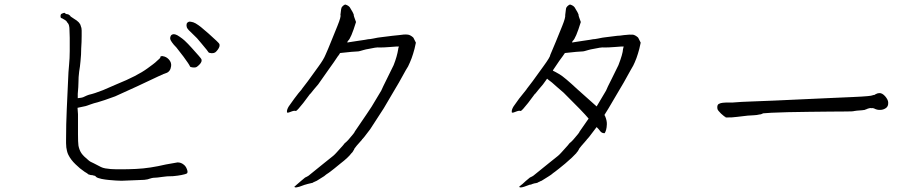

<svg xmlns="http://www.w3.org/2000/svg" viewBox="-20 -790 4020 837"><path d="M857 -602Q838 -626 823 -639Q810 -651 802.5 -659Q795 -667 794 -673Q792 -680 794 -687Q796 -692 801 -694Q806 -697 813 -695Q822 -694 833 -688Q846 -680 856 -672Q871 -660 890 -643Q935 -603 936.5 -598Q938 -593 936.5 -587Q935 -581 929 -573Q923 -565 918 -561.5Q913 -558 903 -558Q891 -559 889 -562Q889 -564 857 -602ZM780 -543Q753 -578 749 -583Q736 -596 730 -605Q724 -613 722 -620Q721 -626 724 -633Q726 -638 732 -640Q737 -642 744 -640Q752 -638 763 -630Q775 -622 785 -613Q799 -600 816 -581Q856 -537 858 -532Q860 -527 858 -521Q856 -515 849 -508Q842 -501 837 -498Q832 -495 820.5 -496Q809 -497 808 -501Q805 -509 780 -543ZM716 -531Q728 -518 726 -502Q723 -477 703 -471Q699 -470 695 -468Q691 -467 689 -465H688Q673 -459 670 -457Q648 -446 576.5 -413Q505 -380 482 -370Q460 -362 437 -354Q397 -341 390 -340Q382 -338 375 -335Q368 -332 361 -330Q353 -327 346 -326Q323 -321 318 -320Q320 -297 320 -292Q320 -282 320 -278V-205Q320 -170 322 -155Q326 -135 335 -122Q344 -109 365 -92Q372 -85 389 -78Q403 -71 420 -62Q428 -58 439 -56Q450 -54 463 -53Q476 -52 488.5 -52Q501 -52 510 -52Q540 -52 572 -53.5Q604 -55 636.5 -60Q669 -65 703 -73Q750 -81 754 -82Q769 -82 780 -73Q790 -66 795 -52Q800 -39 795 -34Q791 -31 771 -27Q756 -24 734 -22Q706 -22 689 -19Q678 -17 666 -16Q643 -15 640.5 -13.5Q638 -12 635 -12Q634 -12 633 -11H632Q627 -8 609 -6Q592 -5 572 -4.5Q552 -4 534.5 -3Q517 -2 510 -2Q500 -2 485 -3Q470 -4 454 -5.5Q438 -7 423 -10Q405 -14 400 -18Q398 -20 396 -22Q395 -22 394 -24Q392 -24 392 -24Q391 -24 390 -24H389L388 -25Q387 -26 385 -26Q380 -26 375 -27Q367 -29 365 -30Q361 -34 356.5 -36.5Q352 -39 349 -41Q328 -55 309 -74Q289 -93 278 -115Q274 -123 272 -132Q271 -139 269 -148V-149Q268 -157 268 -166V-182Q268 -248 271 -313Q274 -378 277 -444Q278 -476 281 -506Q284 -536 284 -568V-625Q284 -642 283 -656Q283 -671 281 -678Q279 -687 273 -692V-693Q269 -700 263 -703Q259 -705 256 -707Q253 -709 251 -710Q244 -711 244 -717Q244 -717 244 -718.5Q244 -720 244 -721Q244 -729 251 -731Q257 -734 261 -734H262L263 -733Q267 -728 275 -728Q278 -728 284 -723Q285 -722 286 -721L288 -718Q292 -715 303 -708Q329 -693 332 -677Q333 -673 335 -668Q336 -662 336 -657V-634Q336 -607 334 -579Q334 -552 331 -524Q329 -500 325 -477Q322 -454 322 -430Q322 -414 319 -381Q319 -371 319 -362Q338 -364 342 -366Q363 -376 368 -377Q391 -382 429 -397Q446 -404 489 -423Q578 -459 623 -492Q633 -500 646 -509Q657 -517 666 -526Q678 -536 679 -539V-543L681 -544Q682 -545 684 -545H685V-546L690 -545Q705 -543 716 -531Z M1594 -227Q1562 -184 1558 -182V-181Q1529 -149 1525 -142Q1523 -135 1520 -133V-132Q1516 -125 1512 -122Q1498 -103 1464 -77Q1449 -64 1437 -55Q1425 -46 1419 -41Q1413 -36 1412 -36Q1402 -30 1393 -22L1361 -2Q1357 0 1350 3H1349Q1343 8 1338 8Q1327 10 1321 12Q1313 15 1311 15H1310Q1309 15 1285 24Q1269 29 1265 26Q1264 25 1263 24Q1265 23 1267.5 20.5Q1270 18 1270 18Q1273 16 1292 -1Q1308 -14 1310 -16Q1319 -20 1325 -24L1393 -79Q1429 -108 1433 -111Q1440 -117 1448 -126Q1474 -155 1475 -156Q1481 -164 1483 -166Q1489 -170 1499 -181Q1526 -212 1526 -215Q1526 -216 1527 -217Q1592 -312 1600 -325L1642 -395Q1647 -407 1667 -447Q1695 -503 1696 -506Q1711 -544 1716 -576Q1716 -580 1718 -584L1719 -587H1715Q1711 -587 1706 -587Q1702 -587 1679 -585Q1653 -583 1638 -583Q1626 -584 1614 -582Q1600 -579 1588 -577Q1575 -575 1565 -572Q1545 -566 1542 -566Q1527 -565 1512 -564L1464 -559H1463L1462 -558Q1457 -549 1453 -545Q1438 -522 1412 -486Q1370 -427 1367 -422Q1361 -415 1349.5 -401.5Q1338 -388 1333 -381H1332Q1328 -375 1302 -341Q1276 -308 1270 -306Q1264 -309 1251 -304Q1237 -298 1233 -299Q1230 -299 1231 -307Q1233 -319 1243 -332Q1259 -354 1263 -360Q1283 -387 1295 -400Q1295 -400 1296 -402L1322 -436L1369 -501Q1391 -531 1399 -551Q1399 -551 1399 -552V-551Q1409 -573 1423 -608Q1445 -662 1451 -677Q1468 -719 1464 -725Q1464 -729 1467 -749Q1468 -755 1469 -757Q1472 -762 1477 -766Q1484 -771 1486 -770Q1499 -766 1505 -758Q1521 -732 1522 -727Q1521 -722 1532 -694Q1510 -622 1497 -612Q1495 -610 1495 -608L1494 -605H1497L1502 -606L1541 -612Q1577 -617 1585 -619Q1592 -619 1607 -622Q1631 -627 1635 -627Q1683 -633 1691 -634Q1697 -635 1720 -637Q1743 -641 1758 -639Q1768 -638 1781 -627Q1782 -626 1783 -624L1793 -604Q1790 -589 1787 -577Q1784 -565 1781 -556Q1775 -536 1767 -518Q1760 -500 1749 -484Q1730 -451 1729 -448Q1727 -443 1693 -386Q1654 -320 1653 -318Q1643 -303 1623.5 -272.5Q1604 -242 1594 -227Z M2574 -227Q2543 -185 2538 -182V-181Q2507 -146 2505 -142Q2503 -137 2500 -133V-132Q2495 -127 2492 -122Q2478 -106 2444 -77Q2429 -64 2417 -55Q2405 -46 2399 -41Q2394 -37 2392 -36Q2383 -28 2373 -22L2341 -2Q2337 -1 2330 3H2329Q2324 7 2318 8Q2309 9 2301 12Q2293 16 2291 15H2290Q2289 15 2265 24Q2249 29 2245 26Q2244 25 2243 24L2247 21Q2250 18 2250 18Q2253 17 2272 -1Q2288 -14 2290 -16Q2301 -21 2305 -24L2373 -79Q2409 -108 2413 -111Q2420 -117 2428 -126Q2454 -155 2455 -156Q2461 -164 2463 -166Q2469 -170 2479 -181Q2506 -212 2506 -215Q2506 -216 2507 -217Q2530 -250 2546 -273Q2523 -301 2437 -386Q2434 -389 2408 -411Q2383 -434 2371 -442Q2368 -445 2365 -447Q2349 -425 2347 -422Q2341 -415 2327.5 -399Q2314 -383 2313 -381H2312Q2308 -376 2282 -341Q2256 -308 2250 -306Q2244 -309 2231 -304Q2217 -298 2213 -299Q2210 -299 2211 -307Q2213 -319 2223 -332Q2240 -355 2243 -360Q2273 -398 2275 -400Q2275 -400 2276 -402L2302 -436L2349 -501Q2379 -542 2379 -551L2403 -608Q2425 -662 2431 -677Q2446 -714 2444 -725Q2444 -729 2447 -749Q2448 -756 2449 -757Q2452 -762 2457 -766Q2464 -771 2466 -770Q2479 -766 2485 -758Q2502 -730 2502 -727Q2501 -722 2512 -694Q2490 -622 2477 -612Q2475 -610 2475 -608L2474 -605H2477L2482 -606L2521 -612Q2563 -618 2565 -619Q2572 -619 2587 -622Q2611 -627 2615 -627Q2668 -634 2671 -634Q2681 -634 2700 -637Q2728 -640 2738 -639Q2748 -638 2761 -627Q2762 -626 2763 -624L2773 -604Q2770 -589 2767 -577Q2764 -565 2761 -556Q2755 -536 2747 -518Q2743 -507 2729 -484Q2710 -451 2709 -448Q2707 -443 2673 -386Q2634 -320 2633 -318Q2626 -307 2615 -289Q2617 -285 2619 -281Q2626 -263 2625.5 -248.5Q2625 -234 2622.5 -225Q2620 -216 2617 -211Q2616 -208 2609 -210Q2601 -212 2596 -219Q2592 -225 2581 -236Q2577 -231 2574 -227ZM2581 -326 2622 -395Q2626 -406 2647 -447Q2675 -503 2676 -506Q2695 -555 2696 -576Q2696 -578 2698 -584L2699 -587H2695Q2693 -587 2686 -587Q2682 -587 2659 -585Q2633 -583 2618 -583Q2606 -584 2594 -582Q2580 -579 2568 -577Q2555 -575 2545 -572Q2525 -566 2522 -566Q2512 -565 2492 -564L2444 -559H2443L2442 -558Q2442 -557 2433 -545Q2424 -534 2392 -486Q2391 -484 2390 -482Q2399 -478 2419.5 -466Q2440 -454 2498 -400Q2553 -351 2581 -326Z M3143 -278V-280Q3139 -281 3133.5 -286Q3128 -291 3123 -295Q3117 -301 3112 -307Q3107 -313 3107 -319Q3106 -333 3113.5 -337Q3121 -341 3131 -342L3145 -343H3173L3187 -344Q3208 -346 3253 -347.5Q3298 -349 3355 -351.5Q3412 -354 3475 -357Q3538 -360 3595 -362.5Q3652 -365 3697.5 -367Q3743 -369 3763 -371Q3778 -372 3789 -376Q3791 -376 3792 -376.5Q3793 -377 3794 -377Q3798 -381 3801 -381Q3806 -384 3813 -384Q3819 -385 3826 -381Q3833 -377 3839 -370Q3845 -363 3848.5 -356Q3852 -349 3852 -343Q3853 -326 3841.5 -318.5Q3830 -311 3818 -311Q3807 -310 3795 -315Q3792 -317 3789 -317.5Q3786 -318 3785 -319Q3782 -318 3779 -318.5Q3776 -319 3774 -319Q3771 -319 3768.5 -318Q3766 -317 3762 -316Q3761 -315 3759.5 -315Q3758 -315 3756 -313Q3754 -313 3752.5 -312.5Q3751 -312 3750 -311Q3738 -309 3727 -308.5Q3716 -308 3704 -306Q3699 -304 3669 -304Q3639 -304 3597 -303.5Q3555 -303 3506 -302.5Q3457 -302 3415 -301Q3373 -300 3343 -298.5Q3313 -297 3307 -296Q3303 -294 3299 -292.5Q3295 -291 3291 -291Q3279 -288 3265.5 -287.5Q3252 -287 3240 -286Q3218 -284 3193 -280.5Q3168 -277 3146 -278Z"/></svg>

Font: ToneOZ-Tsuipita-TC
Style: Tsuipita-TC
Weight: 400
Designer: :Jeffrey Xuan (Chih-Lin Hsuan)  :
Foundry: jeffreyx@gmail.com, cjkFonts.io
Version: Version 0.24071